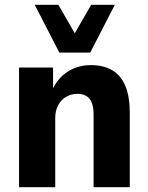

<svg xmlns="http://www.w3.org/2000/svg" viewBox="-20 -776 615 796"><path d="M59 0V-496H200V-403H197Q218 -451 260 -478.5Q302 -506 357 -506Q409 -506 445 -485Q481 -464 499.5 -420Q518 -376 518 -309V0H368V-300Q368 -331 360.5 -350Q353 -369 338 -378Q323 -387 301 -387Q275 -387 254 -374.5Q233 -362 221 -339.5Q209 -317 209 -286V0ZM226 -558 124 -756H222L290 -638L358 -756H456L354 -558Z"/></svg>

Font: Nunito Sans 10pt SemiCondensed ExtraBold
Style: Regular
Weight: 800
Width: 4
Designer: Vernon Adams
Foundry: Vernon Adams
Version: Version 3.101;gftools[0.9.27]